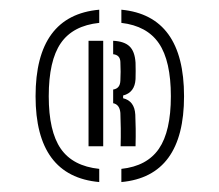

<svg xmlns="http://www.w3.org/2000/svg" viewBox="-20 -882 441 386"><path d="M179.5 -516Q51.5 -527.5 51.5 -688.5Q51.5 -851 179.5 -862.5V-836Q126.5 -830.5 102.2 -795.2Q78 -760 78 -688.5Q78 -618 102.2 -583Q126.5 -548 179.5 -542.5ZM224 -516V-542.5Q275.5 -548 299.5 -583Q323.5 -618 323.5 -688.5Q323.5 -759.5 299.5 -794.8Q275.5 -830 224 -836V-862.5Q350 -850.5 350 -688.5Q350 -527.5 224 -516ZM158 -588V-800H187.5V-588ZM222.5 -588Q223 -606.5 222.8 -624Q222.5 -641.5 222 -655Q220.5 -672 207.5 -674.5V-702Q221.5 -704 222 -720Q223 -737 222 -757.5Q221.5 -771.5 207.5 -773V-800Q229.5 -799 240.2 -789Q251 -779 252.5 -756Q253 -739 252.5 -723Q251 -696 227.5 -690V-684.5Q250.5 -679 252 -651.5Q252.5 -637.5 252.8 -623Q253 -608.5 252.5 -588Z"/></svg>

Font: Big Shoulders Stencil Display Medium
Style: Regular
Weight: 500
Designer: Patric King
Foundry: XO Type Co
Version: Version 1.000